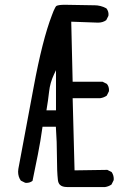

<svg xmlns="http://www.w3.org/2000/svg" viewBox="-20 -773 540 787"><path d="M446.3 -39.1Q446.3 -55.2 437.5 -67.9L419.9 -76.7L285.6 -74.7L277.8 -370.6H391.1Q405.3 -372.6 417.5 -380.9L426.3 -398.4Q426.8 -400.9 426.8 -403.3Q426.8 -418.9 418 -429.2L400.4 -438H277.8L272 -684.1L381.8 -680.2Q401.4 -680.2 415.5 -690.4L424.3 -708Q424.8 -710.9 424.8 -715.3Q424.8 -719.7 422.9 -726.3Q420.9 -732.9 416 -738.8Q393.1 -751.5 365.7 -751.5Q362.3 -751.5 358.4 -751.5L246.1 -753.4Q219.7 -753.4 210.9 -748.5Q209.5 -747.6 206.1 -741.7Q202.6 -735.8 199.5 -728Q196.3 -720.2 192.9 -710.9Q153.8 -609.9 117.7 -414.6L55.2 -80.6Q54.2 -74.7 54.2 -69.3Q54.2 -48.3 65.4 -32.7L83 -23.9Q85.4 -23.4 87.9 -23.4Q103 -23.4 113.3 -31.7Q124.5 -86.4 135.3 -139.9Q146 -193.4 154.3 -253.4H209Q213.4 -190.4 213.4 -130.1Q213.4 -69.8 217.3 -35.2Q218.8 -22.5 225.6 -15.6Q234.9 -6.3 255.4 -6.3Q257.3 -6.3 259.8 -6.3H410.6Q424.8 -8.3 437 -16.6L445.8 -34.2Q446.3 -36.6 446.3 -39.1ZM209.5 -320.8H170.4Q177.2 -360.8 181.2 -397Q185.1 -433.6 201.2 -467.8L209.5 -485.4Z"/></svg>

Font: Bakudai
Style: Light
Weight: 300
Version: Version 1.48